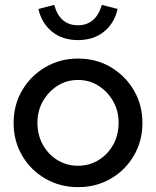

<svg xmlns="http://www.w3.org/2000/svg" viewBox="-20 -760 642 790"><path d="M301 10Q227 10 166.5 -25Q106 -60 71 -120Q36 -180 36 -254Q36 -328 71 -388Q106 -448 166.5 -483.5Q227 -519 301 -519Q376 -519 436 -483.5Q496 -448 531 -388Q566 -328 566 -254Q566 -180 531 -120Q496 -60 436 -25Q376 10 301 10ZM301 -78Q348 -78 386 -101.5Q424 -125 446 -165Q468 -205 468 -255Q468 -304 445.5 -343.5Q423 -383 385.5 -407Q348 -431 301 -431Q254 -431 216.5 -407Q179 -383 156.5 -343.5Q134 -304 134 -255Q134 -205 156 -165Q178 -125 216 -101.5Q254 -78 301 -78ZM301 -595Q238 -595 195 -629Q152 -663 138 -723L203 -740Q226 -656 301 -656Q337 -656 362 -677Q387 -698 399 -740L464 -723Q450 -663 407 -629Q364 -595 301 -595Z"/></svg>

Font: Red Hat Display Medium
Style: Regular
Weight: 500
Designer: Pentagram, MCKL
Foundry: Pentagram, MCKL
Version: Version 1.023